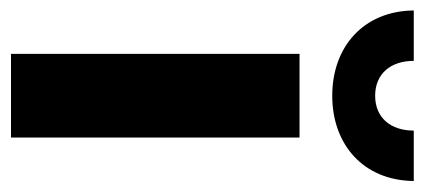

<svg xmlns="http://www.w3.org/2000/svg" viewBox="-246 -554 791 358"><g transform="rotate(90 150.0 -375.5)"><path d="M150 -599C241 -599 308 -657 309 -751H215C215 -708 191 -679 150 -679C109 -679 85 -708 85 -751H-9C-8 -657 59 -599 150 -599ZM72 0H228V-538H72Z"/></g></svg>

Font: AWKNG-Font
Style: Bold
Weight: 700
Designer: Awakening Church
Foundry: Awakening Church
Version: Version 1.700;PS 001.700;hotconv 1.0.88;makeotf.lib2.5.64775